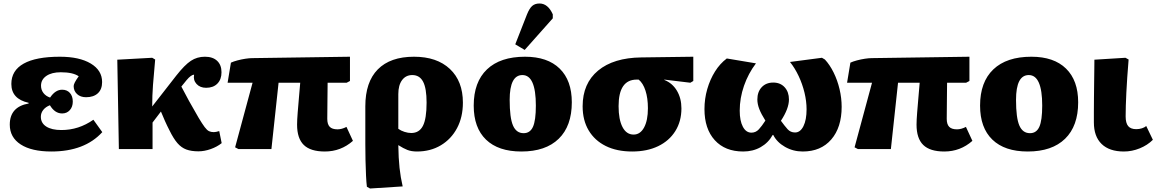

<svg xmlns="http://www.w3.org/2000/svg" viewBox="-20 -854 6625 1100"><path d="M274 14Q161 14 98.5 -26.5Q36 -67 36 -140Q36 -242 144 -261V-265Q45 -287 45 -373Q45 -450 115.5 -489.5Q186 -529 323 -529Q435 -529 500 -490Q565 -451 565 -384Q565 -342 540.5 -319.5Q516 -297 473 -297Q441 -297 421.5 -315Q402 -333 402 -361Q402 -377 431 -417Q398 -440 328 -440Q276 -440 245.5 -419Q215 -398 215 -363Q215 -339 229 -321Q243 -303 267 -295Q297 -340 336 -340Q364 -340 380.5 -321.5Q397 -303 397 -272Q397 -242 380 -223Q363 -204 336 -204Q294 -204 266 -251Q242 -242 228 -224.5Q214 -207 214 -185Q214 -149 245 -129Q276 -109 332 -109Q431 -109 515 -168L566 -97Q465 14 274 14Z M1117 13Q1076 13 1047.5 2.5Q1019 -8 996.5 -34Q974 -60 951 -107Q938 -132 925 -161Q912 -190 902 -215L854 -152V0H661L652 -512L852 -523L869 -513Q861 -428 856.5 -367Q852 -306 852 -244L990 -421Q1038 -482 1073.5 -505.5Q1109 -529 1154 -529Q1199 -529 1224 -505.5Q1249 -482 1249 -440Q1249 -399 1225.5 -375Q1202 -351 1161 -351Q1126 -351 1106 -373Q1086 -395 1092 -426Q1075 -426 1049 -395L1019 -358Q1040 -317 1063 -275.5Q1086 -234 1118 -179Q1139 -144 1152.5 -126Q1166 -108 1177.5 -102.5Q1189 -97 1205 -97Q1212 -97 1218.5 -98.5Q1225 -100 1236 -103L1250 -34Q1224 -13 1187.5 0Q1151 13 1117 13Z M1841 14Q1759 14 1720.5 -23.5Q1682 -61 1682 -140Q1682 -166 1685.5 -209Q1689 -252 1693 -298.5Q1697 -345 1700 -380H1576L1535 0H1346L1327 -10L1427 -380H1284L1303 -495Q1318 -502 1340.5 -508Q1363 -514 1386 -517.5Q1409 -521 1425 -521L1985 -529V-390L1966 -380H1857Q1857 -334 1856 -283.5Q1855 -233 1855 -173Q1855 -142 1869 -127.5Q1883 -113 1914 -113Q1938 -113 1965 -127L2002 -47Q1933 14 1841 14Z M2100 226 2082 216Q2079 193 2077 152Q2075 111 2074 63.5Q2073 16 2073 -28V-245Q2073 -384 2144.5 -456.5Q2216 -529 2352 -529Q2483 -529 2557.5 -459Q2632 -389 2632 -266Q2632 -183 2598.5 -120Q2565 -57 2505.5 -21.5Q2446 14 2369 14Q2337 14 2314 5Q2291 -4 2263 -22H2262Q2263 52 2269 107.5Q2275 163 2287 214ZM2336 -92Q2382 -92 2403 -133Q2424 -174 2424 -266Q2424 -348 2404 -386Q2384 -424 2342 -424Q2305 -424 2283.5 -395Q2262 -366 2262 -315V-116Q2277 -105 2297.5 -98.5Q2318 -92 2336 -92Z M2967 14Q2835 14 2764.5 -54Q2694 -122 2694 -249Q2694 -384 2770 -456.5Q2846 -529 2988 -529Q3117 -529 3186.5 -461Q3256 -393 3256 -268Q3256 -132 3181 -59Q3106 14 2967 14ZM2980 -91Q3017 -91 3033.5 -127.5Q3050 -164 3050 -249Q3050 -424 2973 -424Q2900 -424 2900 -282Q2900 -179 2919 -135Q2938 -91 2980 -91ZM2986 -568 2932 -600 2999 -771Q3013 -806 3029 -820Q3045 -834 3071 -834Q3119 -834 3147 -772V-749Z M3602 14Q3514 14 3450.5 -17.5Q3387 -49 3352.5 -107Q3318 -165 3318 -245Q3318 -376 3406.5 -449.5Q3495 -523 3654 -525L3952 -529V-390L3935 -380L3786 -398V-396Q3832 -378 3858 -334.5Q3884 -291 3884 -233Q3884 -159 3849 -103Q3814 -47 3750.5 -16.5Q3687 14 3602 14ZM3610 -83Q3648 -83 3670 -123.5Q3692 -164 3692 -234Q3692 -292 3678 -335Q3664 -378 3639 -398H3628Q3524 -398 3524 -246Q3524 -169 3546.5 -126Q3569 -83 3610 -83Z M4238 14Q4134 14 4075 -51Q4016 -116 4016 -229Q4016 -288 4032 -343.5Q4048 -399 4076.5 -444.5Q4105 -490 4144 -519L4311 -491Q4267 -433 4242.5 -362.5Q4218 -292 4218 -220Q4218 -162 4236 -128Q4254 -94 4285 -94Q4310 -94 4327.5 -113Q4345 -132 4365 -163Q4341 -201 4330 -229.5Q4319 -258 4319 -284Q4319 -328 4344 -354.5Q4369 -381 4410 -381Q4451 -381 4475.5 -354Q4500 -327 4500 -284Q4500 -232 4454 -162Q4475 -133 4492 -114Q4509 -95 4535 -95Q4565 -95 4583 -131Q4601 -167 4601 -228Q4601 -274 4589 -323.5Q4577 -373 4555.5 -418.5Q4534 -464 4506 -499L4689 -523L4706 -513Q4734 -483 4756 -438.5Q4778 -394 4790 -343Q4802 -292 4802 -242Q4802 -124 4742.5 -55Q4683 14 4579 14Q4524 14 4477.5 -12.5Q4431 -39 4410 -81H4407Q4382 -36 4338 -11Q4294 14 4238 14Z M5390 14Q5308 14 5269.5 -23.5Q5231 -61 5231 -140Q5231 -166 5234.5 -209Q5238 -252 5242 -298.5Q5246 -345 5249 -380H5125L5084 0H4895L4876 -10L4976 -380H4833L4852 -495Q4867 -502 4889.5 -508Q4912 -514 4935 -517.5Q4958 -521 4974 -521L5534 -529V-390L5515 -380H5406Q5406 -334 5405 -283.5Q5404 -233 5404 -173Q5404 -142 5418 -127.5Q5432 -113 5463 -113Q5487 -113 5514 -127L5551 -47Q5482 14 5390 14Z M5868 14Q5736 14 5665.5 -54Q5595 -122 5595 -249Q5595 -384 5671 -456.5Q5747 -529 5889 -529Q6018 -529 6087.5 -461Q6157 -393 6157 -268Q6157 -132 6082 -59Q6007 14 5868 14ZM5881 -91Q5918 -91 5934.5 -127.5Q5951 -164 5951 -249Q5951 -424 5874 -424Q5801 -424 5801 -282Q5801 -179 5820 -135Q5839 -91 5881 -91Z M6419 14Q6336 14 6291.5 -29Q6247 -72 6247 -153Q6247 -174 6247 -211.5Q6247 -249 6247.5 -293Q6248 -337 6248.5 -381Q6249 -425 6249.5 -459.5Q6250 -494 6250 -512L6428 -523L6446 -513Q6437 -404 6433 -323Q6429 -242 6429 -187Q6429 -149 6443.5 -131.5Q6458 -114 6490 -114Q6507 -114 6522.5 -119Q6538 -124 6547 -132L6585 -53Q6554 -22 6509.5 -4Q6465 14 6419 14Z"/></svg>

Font: Literata 12pt ExtraBold
Style: Regular
Weight: 800
Designer: Latin by Veronika Burian and Jose Scaglione. Greek by Irene Vlachou. Cyrillic by Vera Evstafieva.
Foundry: TypeTogether
Version: Version 3.002